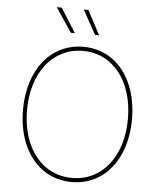

<svg xmlns="http://www.w3.org/2000/svg" viewBox="-62 -994 870 1057"><g transform="rotate(5 373.5 -466.0)"><path d="M374 9.8C552.7 9.8 674.8 -141.1 674.8 -363.3C674.8 -585.9 552.7 -737.3 374 -737.3C194.3 -737.3 72.3 -585.4 72.3 -363.3C72.3 -142.1 193.8 9.8 374 9.8ZM374 -12.7C206.5 -12.7 94.7 -156.2 94.7 -363.3C94.7 -573.7 209 -714.8 374 -714.8C539.1 -714.8 652.3 -572.3 652.3 -363.3C652.3 -154.8 539.1 -12.7 374 -12.7ZM431.6 -808.1H454.1L383.3 -941.9H357.9ZM297.9 -808.1H320.3L235.8 -941.9H208.5Z"/></g></svg>

Font: Raveo Thin
Style: Regular
Weight: 100
Designer: Jakub Foglar, Rasmus Andersson (Inter)
Foundry: Jakubfoglar.com
Version: Version 1.100;Glyphs 3.2.3 (3260)